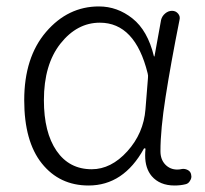

<svg xmlns="http://www.w3.org/2000/svg" viewBox="-20 -567 642 600"><path d="M256.8 12.7Q166 12.7 110.8 -56.2Q55.7 -125 55.7 -253.9Q55.7 -387.7 124 -467.3Q192.4 -546.9 289.1 -546.9Q346.7 -546.9 394 -509.3Q441.4 -471.7 460.9 -391.6Q460.9 -390.6 461.9 -390.6Q462.9 -390.6 462.9 -391.6L483.4 -504.9Q486.3 -516.6 496.1 -524.9Q505.9 -533.2 517.6 -533.2Q529.3 -533.2 536.6 -524.4Q543.9 -515.6 541 -504.9Q513.7 -368.2 497.6 -265.1Q481.4 -162.1 481.4 -94.7Q481.4 -68.4 496.6 -52.7Q511.7 -37.1 534.2 -37.1Q541 -37.1 549.8 -39.1Q558.6 -40 566.9 -35.6Q575.2 -31.2 577.1 -22.5Q578.1 -18.6 578.1 -15.6Q578.1 -8.8 574.2 -2.9Q569.3 6.8 559.6 8.8Q543.9 12.7 525.4 12.7Q479.5 12.7 454.1 -16.6Q433.6 -41 433.6 -81.1Q433.6 -90.8 434.6 -101.6Q434.6 -103.5 432.6 -103.5Q430.7 -103.5 429.7 -102.5Q366.2 12.7 256.8 12.7ZM266.6 -38.1Q327.1 -38.1 377.9 -94.2Q428.7 -150.4 434.6 -225.6L442.4 -323.2Q443.4 -331.1 441.4 -337.9Q402.3 -496.1 292 -496.1Q220.7 -496.1 168.9 -430.7Q117.2 -365.2 117.2 -253.9Q117.2 -153.3 156.7 -95.7Q196.3 -38.1 266.6 -38.1Z"/></svg>

Font: Gen Jyuu Gothic P Light
Style: Regular
Weight: 200
Designer: [Source Han Sans]
Ryoko NISHIZUKA  (kana & ideographs); Paul D. Hunt (Latin, Greek & Cyrillic); Wenlong ZHANG  (bopomofo
Version: Version 1.002.20150607